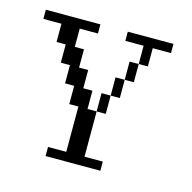

<svg xmlns="http://www.w3.org/2000/svg" viewBox="-65 -310 497 496"><g transform="rotate(15 183.0 -61.5)"><path d="M194.8 -23.9V-72.8H219.2V-23.9ZM219.2 -72.8V-121.6H243.7V-72.8ZM243.7 -121.6V-170.4H268.1V-121.6ZM97.2 121.6V97.2H146V-23.9H121.6V-72.8H97.2V-121.6H72.8V-170.4H48.3V-219.2H0V-243.7H146V-219.2H97.2V-170.4H121.6V-121.6H146V-72.8H170.4V-23.9H194.8V97.2H243.7V121.6ZM268.1 -170.4V-219.2H219.2V-243.7H341.3V-219.2H292.5V-170.4Z"/></g></svg>

Font: FS Mondwest Regular
Style: Regular
Weight: 400
Designer: NZWStudios2024
Foundry: https://fontstruct.com
Version: Version 1.0